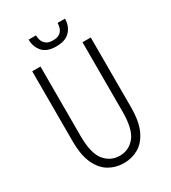

<svg xmlns="http://www.w3.org/2000/svg" viewBox="-209 -972 969 1088"><g transform="rotate(-30 275.0 -428.0)"><path d="M275.5 11Q223 11 179.5 -14.2Q136 -39.5 110 -95.2Q84 -151 84 -243.5V-700H138V-245.5Q138 -132 176.8 -84.5Q215.5 -37 275.5 -37Q336 -37 374.5 -84.5Q413 -132 413 -245.5V-700H467V-243.5Q467 -151 441 -95.2Q415 -39.5 371.8 -14.2Q328.5 11 275.5 11ZM274 -753.5Q212.5 -753.5 184.2 -786.2Q156 -819 156 -865.5H204Q204 -851 209.2 -834Q214.5 -817 229.8 -804.8Q245 -792.5 275 -792.5Q305 -792.5 320.2 -804.8Q335.5 -817 340.5 -834Q345.5 -851 345.5 -865.5H394Q394 -819 364.8 -786.2Q335.5 -753.5 274 -753.5Z"/></g></svg>

Font: Trispace SemiCondensed ExtraLight
Style: Regular
Weight: 200
Width: 4
Designer: Tyler Finck
Foundry: Etcetera Type Company
Version: Version 1.210; ttfautohint (v1.8.3)